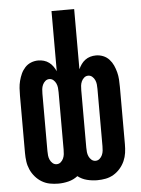

<svg xmlns="http://www.w3.org/2000/svg" viewBox="-53 -777 606 827"><g transform="rotate(-5 250.0 -363.5)"><path d="M166 8Q147 8 129 4.5Q111 1 95 -8.5Q79 -18 66.5 -32.5Q54 -47 46.5 -64Q39 -81 36.5 -99Q34 -117 34 -136V-384Q34 -400 35 -416Q36 -432 40 -447.5Q44 -463 50.5 -477.5Q57 -492 68 -504Q79 -516 94 -522Q109 -528 125 -528Q138 -528 150 -524.5Q162 -521 172 -513.5Q182 -506 189 -496Q196 -486 201 -475V-735H299V-475Q304 -486 311 -496Q318 -506 328 -513.5Q338 -521 350 -524.5Q362 -528 375 -528Q391 -528 406 -522Q421 -516 432 -504Q443 -492 449.5 -477.5Q456 -463 460 -447.5Q464 -432 465 -416Q466 -400 466 -384V-136Q466 -117 463.5 -99Q461 -81 453.5 -64Q446 -47 433.5 -32.5Q421 -18 405 -8.5Q389 1 371 4.5Q353 8 334 8Q312 8 290 2.5Q268 -3 250 -17Q232 -3 210 2.5Q188 8 166 8ZM334 -76Q344 -76 351.5 -82.5Q359 -89 363 -98Q367 -107 368 -116.5Q369 -126 369 -136V-384Q369 -394 368 -403.5Q367 -413 363 -422Q359 -431 351.5 -437.5Q344 -444 334 -444Q324 -444 316.5 -437.5Q309 -431 305 -422Q301 -413 300 -403.5Q299 -394 299 -384V-136Q299 -126 300 -116.5Q301 -107 305 -98Q309 -89 316.5 -82.5Q324 -76 334 -76ZM166 -76Q176 -76 183.5 -82.5Q191 -89 195 -98Q199 -107 200 -116.5Q201 -126 201 -136V-384Q201 -394 200 -403.5Q199 -413 195 -422Q191 -431 183.5 -437.5Q176 -444 166 -444Q156 -444 148.5 -437.5Q141 -431 137 -422Q133 -413 132 -403.5Q131 -394 131 -384V-136Q131 -126 132 -116.5Q133 -107 137 -98Q141 -89 148.5 -82.5Q156 -76 166 -76Z"/></g></svg>

Font: Moesevka
Style: Bold
Weight: 700
Monospace: yes
Designer: Belleve Invis
Foundry: Belleve Invis
Version: Version 32.5.0; ttfautohint (v1.8.4)